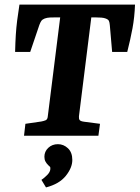

<svg xmlns="http://www.w3.org/2000/svg" viewBox="-20 -593 610 839"><path d="M85 0 91 -52 160 -62Q171 -64 179.5 -67.5Q188 -71 189 -86L243 -517H223Q210 -517 198 -516.5Q186 -516 175 -512Q165 -508 160.5 -501.5Q156 -495 152 -484L112 -366H46Q47 -407 49 -439.5Q51 -472 55 -503.5Q59 -535 65 -573H570Q568 -518 559 -469.5Q550 -421 536 -366H470L460 -482Q459 -495 456 -501.5Q453 -508 442 -512Q435 -515 423 -516Q411 -517 397 -517H379L325 -85Q324 -74 328 -68.5Q332 -63 348 -61L417 -52L410 0ZM181 226 161 193Q173 185 186 172Q199 159 200 146Q201 138 197.5 135Q194 132 190 128Q183 121 178.5 112.5Q174 104 174 92Q174 69 191 53Q208 37 233 37Q258 37 277 55Q296 73 296 106Q296 140 267.5 175.5Q239 211 181 226Z"/></svg>

Font: Rasa
Style: Italic
Weight: 400
Italic angle: -7.10001°
Designer: Anna Giedrys (Yrsa+Rasa design), David Brezina (Yrsa art-direction, Rasa art-direction, design)
Foundry: Rosetta Type Foundry
Version: Version 2.004